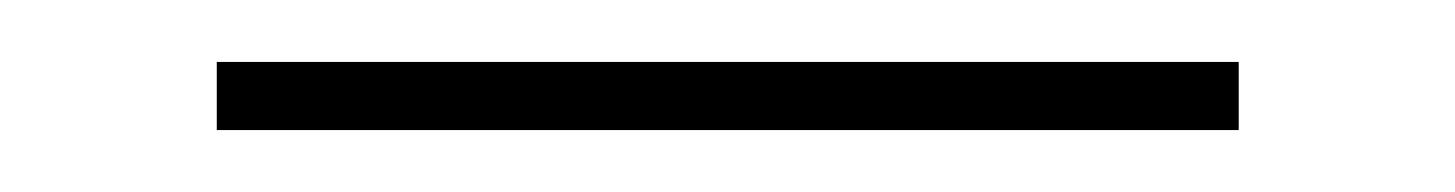

<svg xmlns="http://www.w3.org/2000/svg" viewBox="-20 -332 470 62"><path d="M50 -290V-312H380V-290Z"/></svg>

Font: Tomorrow Thin
Style: Regular
Weight: 250
Designer: Tony de Marco, Monica Rizzolli
Foundry: Just in Type
Version: Version 2.002